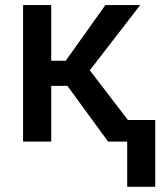

<svg xmlns="http://www.w3.org/2000/svg" viewBox="-20 -548 646 743"><path d="M178.2 -528.3H69.3V0H178.2V-215.8H240.7L398.4 0H472.2V174.8H580.6V-83.5H475.1L327.6 -275.9L522.5 -528.3H387.7L234.4 -313H178.2Z"/></svg>

Font: Bert Sans Medium
Style: Regular
Weight: 500
Designer: Christian Robertson (Google), Cristiano Sobral
Foundry: Google, Cristiano Sobral
Version: Version 3.101